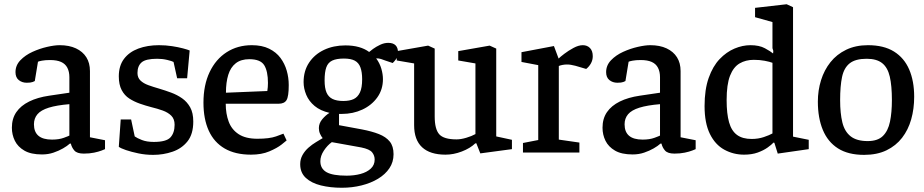

<svg xmlns="http://www.w3.org/2000/svg" viewBox="-20 -719 4357 905"><path d="M178 9Q126 9 95 -9Q64 -27 50 -55.5Q36 -84 36 -117Q36 -160 57 -190.5Q78 -221 117.5 -240.5Q157 -260 212 -268L307 -282V-355Q307 -381 297.5 -399.5Q288 -418 268 -427Q248 -436 216 -436Q193 -436 177.5 -433Q162 -430 159 -428L144 -337Q143 -336 134 -332.5Q125 -329 106 -329Q84 -329 68.5 -341.5Q53 -354 53 -379Q53 -411 76 -435Q99 -459 133 -474.5Q167 -490 202 -498Q237 -506 261 -506Q306 -506 338 -491Q370 -476 387 -449Q404 -422 404 -384V-72L475 -58V-16Q473 -15 459 -9.5Q445 -4 423.5 0.5Q402 5 375 5Q343 5 330.5 -9.5Q318 -24 314 -42H309Q297 -31 277 -19.5Q257 -8 232 0.5Q207 9 178 9ZM225 -61Q258 -61 281 -69.5Q304 -78 307 -80V-228Q247 -223 210 -211.5Q173 -200 156.5 -180.5Q140 -161 140 -133Q140 -61 225 -61Z M702 11Q666 11 632.5 4Q599 -3 574 -11.5Q549 -20 540 -27L549 -156H598L615 -76Q626 -68 649 -59Q672 -50 705 -50Q764 -50 783.5 -71.5Q803 -93 803 -131Q803 -158 787.5 -173.5Q772 -189 747 -198Q722 -207 693 -214Q666 -221 639 -230.5Q612 -240 589.5 -254.5Q567 -269 553.5 -294.5Q540 -320 540 -359Q540 -409 564.5 -441.5Q589 -474 632 -490Q675 -506 729 -506Q761 -506 790.5 -501.5Q820 -497 842.5 -491Q865 -485 874 -481L862 -350H815L798 -427Q791 -431 768.5 -436.5Q746 -442 721 -442Q667 -442 647.5 -425Q628 -408 628 -375Q628 -353 642 -339.5Q656 -326 679.5 -317.5Q703 -309 731 -301Q758 -293 786.5 -282.5Q815 -272 838.5 -255.5Q862 -239 876.5 -213Q891 -187 891 -146Q891 -87 864 -53Q837 -19 793.5 -4Q750 11 702 11Z M1163 10Q1089 10 1039 -19Q989 -48 964 -103Q939 -158 939 -235Q939 -318 968 -379Q997 -440 1048.5 -473Q1100 -506 1167 -506Q1215 -506 1248.5 -489.5Q1282 -473 1302 -446Q1322 -419 1331.5 -386Q1341 -353 1341 -318Q1341 -264 1330.5 -247Q1320 -230 1293 -230H1044Q1044 -183 1058 -145.5Q1072 -108 1105 -86.5Q1138 -65 1193 -65Q1250 -65 1281 -76Q1312 -87 1316 -89L1331 -57Q1328 -54 1307 -37.5Q1286 -21 1249.5 -5.5Q1213 10 1163 10ZM1045 -282 1240 -290Q1243 -308 1243 -328Q1243 -383 1225.5 -411.5Q1208 -440 1155 -440Q1116 -440 1091.5 -421Q1067 -402 1056 -366.5Q1045 -331 1045 -282Z M1591 166Q1537 166 1492.5 155Q1448 144 1421.5 119.5Q1395 95 1395 55Q1395 31 1406 11.5Q1417 -8 1434 -23Q1451 -38 1469.5 -49Q1488 -60 1501 -68Q1494 -76 1488.5 -88.5Q1483 -101 1483 -115Q1483 -138 1499 -157Q1515 -176 1533 -187Q1490 -197 1463 -219.5Q1436 -242 1423.5 -272Q1411 -302 1411 -332Q1411 -385 1437 -424Q1463 -463 1507.5 -484Q1552 -505 1608 -505Q1644 -505 1672 -497Q1700 -489 1720 -474Q1724 -478 1738.5 -488.5Q1753 -499 1772 -508Q1791 -517 1810 -517Q1833 -517 1844.5 -505.5Q1856 -494 1856 -472Q1856 -453 1846.5 -440Q1837 -427 1831 -422L1798 -433Q1785 -438 1775.5 -441Q1766 -444 1753 -444Q1770 -421 1777.5 -395Q1785 -369 1785 -346Q1785 -297 1758.5 -260Q1732 -223 1688 -202.5Q1644 -182 1591 -182H1578V-129L1686 -109Q1733 -100 1766 -87Q1799 -74 1817 -52Q1835 -30 1835 8Q1835 45 1815.5 74Q1796 103 1762 123.5Q1728 144 1684 155Q1640 166 1591 166ZM1614 109Q1649 109 1679 101Q1709 93 1727.5 76Q1746 59 1746 33Q1746 14 1734 -1Q1722 -16 1683 -24L1544 -49Q1523 -34 1506.5 -9Q1490 16 1490 41Q1490 76 1519 92.5Q1548 109 1614 109ZM1598 -243Q1628 -243 1647 -252Q1666 -261 1676.5 -283Q1687 -305 1687 -346Q1687 -379 1679 -401Q1671 -423 1652.5 -433Q1634 -443 1601 -443Q1566 -443 1546 -433.5Q1526 -424 1518 -401.5Q1510 -379 1510 -340Q1510 -304 1519 -283Q1528 -262 1547.5 -252.5Q1567 -243 1598 -243Z M2080 10Q2007 10 1969.5 -25Q1932 -60 1932 -129V-420L1850 -434V-478L1998 -504L2029 -490V-170Q2029 -110 2050.5 -86Q2072 -62 2132 -62Q2152 -62 2177.5 -69.5Q2203 -77 2221 -87V-420L2140 -434V-478L2288 -504L2319 -490V-76L2393 -60V-16L2244 4L2225 -44L2220 -43Q2196 -20 2157 -5Q2118 10 2080 10Z M2445 0V-45L2517 -59V-412L2438 -427V-473L2591 -502L2613 -443Q2621 -451 2640 -465.5Q2659 -480 2683 -493Q2707 -506 2727 -506Q2748 -506 2761 -492.5Q2774 -479 2774 -454Q2774 -436 2765.5 -420.5Q2757 -405 2743 -394L2692 -409Q2680 -412 2671 -413.5Q2662 -415 2652 -415Q2642 -415 2631.5 -413Q2621 -411 2614 -408V-61L2711 -47V0Z M2962 9Q2910 9 2879 -9Q2848 -27 2834 -55.5Q2820 -84 2820 -117Q2820 -160 2841 -190.5Q2862 -221 2901.5 -240.5Q2941 -260 2996 -268L3091 -282V-355Q3091 -381 3081.5 -399.5Q3072 -418 3052 -427Q3032 -436 3000 -436Q2977 -436 2961.5 -433Q2946 -430 2943 -428L2928 -337Q2927 -336 2918 -332.5Q2909 -329 2890 -329Q2868 -329 2852.5 -341.5Q2837 -354 2837 -379Q2837 -411 2860 -435Q2883 -459 2917 -474.5Q2951 -490 2986 -498Q3021 -506 3045 -506Q3090 -506 3122 -491Q3154 -476 3171 -449Q3188 -422 3188 -384V-72L3259 -58V-16Q3257 -15 3243 -9.5Q3229 -4 3207.5 0.5Q3186 5 3159 5Q3127 5 3114.5 -9.5Q3102 -24 3098 -42H3093Q3081 -31 3061 -19.5Q3041 -8 3016 0.5Q2991 9 2962 9ZM3009 -61Q3042 -61 3065 -69.5Q3088 -78 3091 -80V-228Q3031 -223 2994 -211.5Q2957 -200 2940.5 -180.5Q2924 -161 2924 -133Q2924 -61 3009 -61Z M3487 10Q3437 10 3394 -13.5Q3351 -37 3326 -88Q3301 -139 3301 -219Q3301 -297 3320.5 -352Q3340 -407 3372 -440.5Q3404 -474 3442 -490Q3480 -506 3517 -506Q3559 -506 3585.5 -491.5Q3612 -477 3624 -467L3625 -479L3621 -492V-615L3539 -638V-682L3688 -699L3718 -685V-75L3792 -60V-16L3646 5L3630 -46L3626 -47Q3617 -37 3598 -23.5Q3579 -10 3551.5 0Q3524 10 3487 10ZM3523 -64Q3554 -64 3580.5 -73Q3607 -82 3621 -90V-423Q3608 -428 3584.5 -432.5Q3561 -437 3533 -437Q3495 -437 3466 -420Q3437 -403 3421 -362Q3405 -321 3405 -247Q3405 -183 3416.5 -142.5Q3428 -102 3454 -83Q3480 -64 3523 -64Z M4053 11Q3978 11 3930 -19.5Q3882 -50 3858.5 -106.5Q3835 -163 3835 -240Q3835 -293 3850 -341Q3865 -389 3894.5 -426Q3924 -463 3968.5 -484.5Q4013 -506 4071 -506Q4146 -506 4194 -476Q4242 -446 4265.5 -391.5Q4289 -337 4289 -263Q4289 -206 4275 -156.5Q4261 -107 4232 -69.5Q4203 -32 4158.5 -10.5Q4114 11 4053 11ZM4070 -54Q4117 -54 4141.5 -78Q4166 -102 4175 -145.5Q4184 -189 4184 -247Q4184 -315 4174 -358Q4164 -401 4138 -421.5Q4112 -442 4065 -442Q4012 -442 3985 -420.5Q3958 -399 3949 -356Q3940 -313 3940 -247Q3940 -185 3950.5 -142Q3961 -99 3989.5 -76.5Q4018 -54 4070 -54Z"/></svg>

Font: Faustina Medium
Style: Regular
Weight: 500
Designer: Alfonso Garcia
Foundry: http://www.omnibus-type.com
Version: Version 1.200